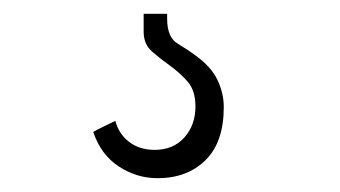

<svg xmlns="http://www.w3.org/2000/svg" viewBox="-20 -20 492 278"><path d="M304 135Q304 115 295 96Q286 77 264 61Q252 52 237 43Q222 34 222 7V0H188V26Q188 44 200 54.5Q212 65 226 75Q240 85 251.5 98Q263 111 263 134Q263 161 247 179Q231 197 204 197Q182 197 167 185.5Q152 174 147 155Q139 159 130.5 163Q122 167 115 171Q126 204 152 221Q178 238 208 238Q251 238 277.5 212Q304 186 304 135Z"/></svg>

Font: Josefin Slab Medium
Style: Regular
Weight: 500
Designer: Santiago Orozco
Foundry: Typemade
Version: Version 2.000